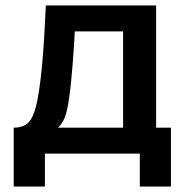

<svg xmlns="http://www.w3.org/2000/svg" viewBox="-20 -560 673 700"><path d="M143.7 120H30V-94.5Q73.8 -94.5 92.5 -124.4Q111.2 -154.3 122.2 -228.5Q128.8 -272.5 133.3 -321.5Q137.8 -370.5 141.1 -424.9Q144.3 -479.3 147.2 -540H549.2V-94.5H603.3V120H489.7V0H143.7ZM191.7 -94.5H428.8V-445.5H252.7Q251.1 -415.3 249.1 -384.1Q247.1 -352.8 244.5 -322Q241.9 -291.2 239.2 -262.9Q236.5 -234.6 233 -210.3Q227.8 -168.4 219.6 -141.4Q211.4 -114.4 191.7 -94.5Z"/></svg>

Font: Manrope Variable Light
Style: Regular
Weight: 200
Designer: Mikhail Sharanda
Foundry: Mikhail Sharanda
Version: Version 4.505